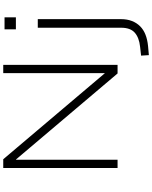

<svg xmlns="http://www.w3.org/2000/svg" viewBox="103 -848 938 1184"><g transform="rotate(-90 572.0 -256.0)"><path d="M128 0V-705H182L712 -79H713V-705H764V0H711L181 -626H179V0ZM983 -627V-697H1057V-627ZM824 193 821 145 875 139Q932 133 962.5 106Q993 79 993 22V-492H1046V20Q1046 59 1034.5 88.5Q1023 118 1002 139Q981 160 950.5 172Q920 184 880 188Z"/></g></svg>

Font: Nunito Sans 7pt SemiExpanded ExtraLight
Style: Regular
Weight: 250
Width: 6
Designer: Vernon Adams
Foundry: Vernon Adams
Version: Version 3.101;gftools[0.9.27]